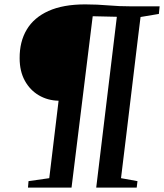

<svg xmlns="http://www.w3.org/2000/svg" viewBox="-20 -855 748 875"><path d="M107.5 0 110 -29.5 204.5 -43 247 -396Q197 -397 156.8 -420.8Q116.5 -444.5 93 -487.5Q69.5 -530.5 69.5 -589.5Q69 -665 101.8 -720Q134.5 -775 201 -805Q267.5 -835 368.5 -835Q397 -835 422.5 -833.8Q448 -832.5 472.8 -830.5Q497.5 -828.5 524.5 -827.2Q551.5 -826 583.5 -826H707.5L704 -791.5L620.5 -777.5Q615.5 -737.5 609.5 -688.5Q603.5 -639.5 597 -585Q590.5 -530.5 583.5 -472.5Q576.5 -414.5 569.5 -356.2Q562.5 -298 555.8 -242.2Q549 -186.5 542.8 -136Q536.5 -85.5 531.5 -43L606.5 -29.5L603 0H418.5L512.5 -778.5L402.5 -781L306 0Z"/></svg>

Font: Merriweather 72pt SemiBold
Style: Italic
Weight: 600
Italic angle: -7.8°
Version: Version 2.101